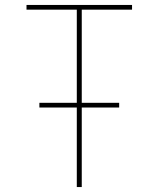

<svg xmlns="http://www.w3.org/2000/svg" viewBox="-20 -755 640 775"><path d="M290 0V-321H139V-340H290V-716H87V-735H513V-716H310V-340H461V-321H310V0Z"/></svg>

Font: Iosevka Curly Thin Extended
Style: Regular
Weight: 100
Width: 7
Monospace: yes
Designer: Belleve Invis
Foundry: Belleve Invis
Version: Version 11.1.0; ttfautohint (v1.8.3)